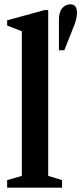

<svg xmlns="http://www.w3.org/2000/svg" viewBox="-20 -868 376 888"><path d="M13 0V-35L81 -54.5V-723.5L13 -750V-774L186.5 -821.5H203V-54.5L267 -35V0ZM252.5 -635.5V-775Q252.5 -812 267.5 -830Q282.5 -848 306 -848Q336 -848 336 -808.5Q336 -786.5 325.5 -756.5L277.5 -635.5Z"/></svg>

Font: Libre Caslon Condensed
Style: Bold
Weight: 700
Designer: Pablo Impallari, Rodrigo Fuenzalida, Katja Schimmel, Ertekin Erdin
Foundry: Pablo Impallari, Rodrigo Fuenzalida
Version: Version 2.000; ttfautohint (v1.8.4.7-5d5b);gftools[0.9.33]